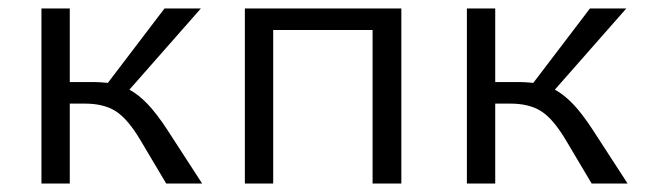

<svg xmlns="http://www.w3.org/2000/svg" viewBox="-20 -434 1527 454"><path d="M458 0H373L313 -101Q283 -152 254.5 -170.5Q226 -189 181 -189H145V0H78V-414H145V-240H203Q215 -240 235 -238L369 -414H455L286 -222Q308 -210 329 -188Q350 -166 375 -128Z M929 0H861V-363H626V0H559V-414H929Z M1464 0H1379L1319 -101Q1289 -152 1260.5 -170.5Q1232 -189 1187 -189H1151V0H1084V-414H1151V-240H1209Q1221 -240 1241 -238L1375 -414H1461L1292 -222Q1314 -210 1335 -188Q1356 -166 1381 -128Z"/></svg>

Font: Ysabeau
Style: Regular
Weight: 400
Designer: Christian Thalmann (Catharsis Fonts)
Version: Version 0.003